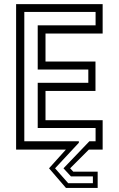

<svg xmlns="http://www.w3.org/2000/svg" viewBox="-20 -720 572 924"><path d="M297.5 184.5 216 90 297 0H57.5V-700H474V-558.5H199V-424H439.5V-282.5H199V-141.5H474V0H407.5L317.5 90L332.5 106H450V184.5ZM308 161.5H427V129H321.5L285.5 90L410 -40H440V-104H161.5V-321.5H405V-385.5H161.5V-598H440V-662.5H97V-40H359.5V-33L245 90Z"/></svg>

Font: Tourney
Style: Regular
Weight: 400
Designer: Tyler Finck
Foundry: Etcetera Type Co
Version: Version 1.015